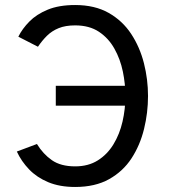

<svg xmlns="http://www.w3.org/2000/svg" viewBox="-20 -732 677 764"><path d="M279 12Q217.5 12 172 -7Q126.5 -26 95.8 -58Q65 -90 47 -129L127 -159Q151 -119.5 186.2 -94.8Q221.5 -70 279 -70Q331.5 -70 369.2 -93.8Q407 -117.5 431.5 -157.8Q456 -198 467.5 -248Q479 -298 479 -350Q479 -398 468.8 -447.5Q458.5 -497 435.2 -538.5Q412 -580 373.8 -605.5Q335.5 -631 279 -631Q240.5 -631 213.5 -620Q186.5 -609 167 -589.8Q147.5 -570.5 131 -546L53 -586Q68.5 -617.5 96.8 -646.2Q125 -675 169.8 -693.5Q214.5 -712 279 -712Q357 -712 412.2 -680.8Q467.5 -649.5 502 -597Q536.5 -544.5 552.8 -480.2Q569 -416 569 -350Q569 -283.5 553.2 -219Q537.5 -154.5 503.5 -102.2Q469.5 -50 414 -19Q358.5 12 279 12ZM202 -311.5V-390.5H534V-311.5Z"/></svg>

Font: Undotted
Style: Regular
Weight: 400
Designer: Delve Withrington, Dave Bailey, Thomas Jockin
Foundry: Delve Fonts LLC
Version: Version 4.000